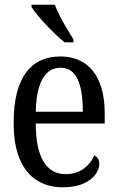

<svg xmlns="http://www.w3.org/2000/svg" viewBox="-20 -786 498 816"><path d="M255 -606Q237 -620 216.5 -639.5Q196 -659 175.5 -681Q155 -703 138.5 -723Q122 -743 114 -756V-766H213Q221 -744 235 -717Q249 -690 264.5 -664Q280 -638 292 -619V-606ZM245 10Q184 10 137 -19.5Q90 -49 64 -109.5Q38 -170 38 -264Q38 -337 51.5 -390Q65 -443 90.5 -477.5Q116 -512 152.5 -529Q189 -546 236 -546Q295 -546 337.5 -518.5Q380 -491 402.5 -436.5Q425 -382 425 -303V-261H132Q132 -156 164 -101Q196 -46 259 -46Q304 -46 335 -68.5Q366 -91 381 -126Q391 -121 396.5 -112Q402 -103 402 -89Q402 -68 386 -45Q370 -22 335 -6Q300 10 245 10ZM332 -311Q332 -370 322.5 -412Q313 -454 292 -476Q271 -498 237 -498Q204 -498 180.5 -476Q157 -454 145 -412.5Q133 -371 132 -311Z"/></svg>

Font: Noto Serif Condensed
Style: Regular
Weight: 400
Width: 3
Designer: Monotype Design Team
Foundry: Monotype Imaging Inc.
Version: Version 2.015